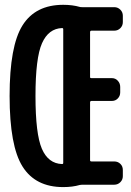

<svg xmlns="http://www.w3.org/2000/svg" viewBox="-20 -760 540 790"><path d="M235.4 -644.5Q179.7 -642.6 152.8 -582Q126 -521.5 126 -365.2Q126 -209 152.3 -147.9Q178.7 -86.9 235.4 -85Q240.2 -85 240.2 -89.8V-639.6Q240.2 -644.5 235.4 -644.5ZM240.2 9.8Q126 9.8 72.8 -74.7Q19.5 -159.2 19.5 -365.2Q19.5 -571.3 72.8 -655.8Q126 -740.2 240.2 -740.2Q278.3 -740.2 308.6 -731.4Q311.5 -730.5 318.4 -730.5H450.2Q464.8 -730.5 475.1 -720.2Q485.4 -710 485.4 -695.3V-668.9Q485.4 -654.3 475.1 -644Q464.8 -633.8 450.2 -633.8H356.4Q351.6 -633.8 350.6 -628.9V-442.4Q350.6 -438.5 356.4 -438.5H440.4Q455.1 -438.5 464.8 -427.7Q474.6 -417 474.6 -402.3V-379.9Q474.6 -365.2 464.8 -355Q455.1 -344.7 440.4 -344.7H356.4Q351.6 -344.7 350.6 -339.8V-100.6Q350.6 -95.7 356.4 -95.7H450.2Q464.8 -95.7 475.1 -85.9Q485.4 -76.2 485.4 -60.5V-35.2Q485.4 -20.5 475.1 -10.3Q464.8 0 450.2 0H318.4Q312.5 0 308.6 1Q278.3 9.8 240.2 9.8Z"/></svg>

Font: Rounded-L Mgen+ 1m medium
Style: Regular
Weight: 500
Designer: [Source Han Sans]
Ryoko NISHIZUKA  (kana & ideographs); Paul D. Hunt (Latin, Greek & Cyrillic); Wenlong ZHANG  (bopomofo
Version: Version 1.059.20150602